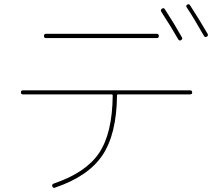

<svg xmlns="http://www.w3.org/2000/svg" viewBox="-20 -862 1040 919"><path d="M833 -673.8Q799.8 -732.4 752 -805.7Q747.1 -814.5 754.9 -820.3Q763.7 -826.2 768.6 -818.4Q811.5 -752.9 850.6 -683.6Q855.5 -674.8 846.7 -669.9Q837.9 -665 833 -673.8ZM956.1 -690.4Q906.2 -778.3 874 -826.2Q868.2 -835 876 -839.8Q884.8 -844.7 889.6 -836.9Q937.5 -762.7 973.6 -700.2Q978.5 -691.4 969.7 -686.5Q960.9 -681.6 956.1 -690.4ZM200.2 -679.7Q190.4 -679.7 190.4 -689.9Q190.4 -700.2 200.2 -700.2H730.5Q740.2 -700.2 740.2 -689.9Q740.2 -679.7 730.5 -679.7ZM89.8 -410.2Q80.1 -410.2 80.1 -419.9Q80.1 -429.7 89.8 -429.7H889.6Q899.4 -429.7 899.9 -419.9Q900.4 -410.2 889.6 -410.2H544.9Q540 -410.2 540 -404.3Q538.1 -219.7 470.2 -118.7Q402.3 -17.6 243.2 36.1Q234.4 40 230.5 30.3Q226.6 21.5 237.3 16.6Q390.6 -35.2 454.1 -129.4Q517.6 -223.6 519.5 -404.3Q519.5 -410.2 514.6 -410.2Z"/></svg>

Font: Rounded Mgen+ 1mn thin
Style: Regular
Weight: 100
Designer: [Source Han Sans]
Ryoko NISHIZUKA  (kana & ideographs); Paul D. Hunt (Latin, Greek & Cyrillic); Wenlong ZHANG  (bopomofo
Version: Version 1.059.20150602